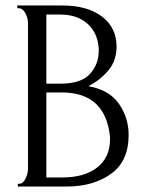

<svg xmlns="http://www.w3.org/2000/svg" viewBox="-20 -680 529 700"><path d="M45 0V-10H50Q64 -10 73 -28.5Q82 -47 82 -65V-597Q82 -614 72.5 -632Q63 -650 48 -650H43V-660H207Q299 -660 352 -619.5Q405 -579 405 -510Q405 -458 374 -422Q343 -386 302 -366Q379 -352 414 -301Q449 -250 449 -188Q449 -92 384.5 -46Q320 0 224 0ZM381 -171V-182Q364 -343 205 -343H149V-33H207Q288 -33 334.5 -69.5Q381 -106 381 -171ZM340 -494V-501Q337 -559 299.5 -593Q262 -627 199 -627H149V-375H201Q276 -375 308 -410.5Q340 -446 340 -494Z"/></svg>

Font: Forum
Style: Regular
Weight: 400
Designer: Denis Masharov
Foundry: Denis Masharov
Version: Version 1.000